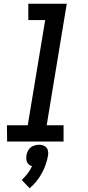

<svg xmlns="http://www.w3.org/2000/svg" viewBox="-20 -755 472 1024"><path d="M18 0H319V-87H229L336 -735H131V-648H221L128 -87H17ZM138 249Q178 215 203 169Q228 123 236 75Q239 59 234.5 44.5Q230 30 216.5 23.5Q203 17 188 17Q172 17 156.5 23.5Q141 30 132 44.5Q123 59 121 75Q119 87 121 99Q123 111 131 119.5Q139 128 151 131Q141 152 127 170.5Q113 189 96 205Z"/></svg>

Font: Iosevka Sparkle Medium Oblique
Style: Regular
Weight: 500
Italic angle: -9°
Designer: Belleve Invis
Foundry: Belleve Invis
Version: Version 4.5.0; ttfautohint (v1.8.3)